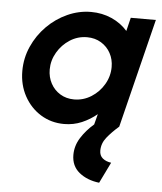

<svg xmlns="http://www.w3.org/2000/svg" viewBox="-49 -469 616 731"><g transform="rotate(5 259.0 -103.5)"><path d="M356.9 219.4Q310.4 213.9 280.2 189.2Q250 164.6 250 122.2Q250 87.5 269.4 56.6Q288.9 25.7 318.8 0L329.2 -40.3Q303.5 -18.8 271.9 -5.2Q240.3 8.3 204.2 8.3Q154.9 8.3 114.9 -16.3Q75 -41 51.7 -83.7Q28.5 -126.4 28.5 -179.2Q28.5 -228.5 48.3 -272.9Q68.1 -317.4 102.1 -351.7Q136.1 -386.1 179.9 -405.9Q223.6 -425.7 270.1 -425.7Q312.5 -425.7 348.6 -409.7Q384.7 -393.8 409.7 -365.3L422.2 -416.7H518.1L414.6 0Q387.5 23.6 369.1 46.5Q350.7 69.4 350.7 97.2Q350.7 116 363.2 126.4Q375.7 136.8 395.8 139.6ZM234 -88.2Q269.4 -88.2 299.7 -107.3Q329.9 -126.4 347.9 -157.3Q366 -188.2 366 -223.6Q366 -252.8 353.1 -276.4Q340.3 -300 317 -314.2Q293.8 -328.5 263.2 -328.5Q227.8 -328.5 197.9 -309.4Q168.1 -290.3 150 -259.4Q131.9 -228.5 131.9 -193.8Q131.9 -164.6 144.8 -140.6Q157.6 -116.7 180.9 -102.4Q204.2 -88.2 234 -88.2Z"/></g></svg>

Font: Afacad SemiBold
Style: Italic
Weight: 600
Italic angle: -14°
Designer: Kristian Moeller
Foundry: Dicotype
Version: Version 1.000